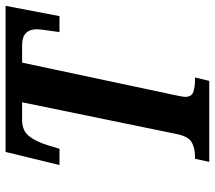

<svg xmlns="http://www.w3.org/2000/svg" viewBox="-60 -694 754 673"><g transform="rotate(-90 316.5 -357.0)"><path d="M86 0 97 -50H107Q132 -50 153 -60.5Q174 -71 183 -111L295 -656H233Q196 -656 177 -632.5Q158 -609 145 -568L132 -525H75L121 -714H633L597 -525H541Q542 -533 544.5 -549.5Q547 -566 549 -582Q551 -598 551 -603Q551 -656 496 -656H434L320 -120Q317 -105 315.5 -97Q314 -89 314 -84Q314 -62 331 -56Q348 -50 373 -50H382L370 0Z"/></g></svg>

Font: Noto Serif ExtraCondensed
Style: Bold Italic
Weight: 700
Width: 2
Italic angle: -12°
Designer: Monotype Design Team
Foundry: Monotype Imaging Inc.
Version: Version 2.013; ttfautohint (v1.8.4.7-5d5b)